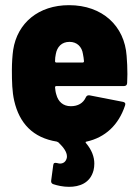

<svg xmlns="http://www.w3.org/2000/svg" viewBox="-20 -545 532 743"><path d="M470 -329C462 -444 377 -525 247 -525C129 -525 47 -456 31 -352C28 -331 26 -301 26 -275C26 -229 27 -190 35 -155C55 -68 107 -12 200 3C202 4 204 5 206 6C227 26 239 44 239 60C239 63 239 65 238 68C234 82 224 88 212 88C209 88 205 87 201 86C192 84 187 85 186 94L178 154C177 161 180 166 187 168C202 173 224 178 247 178C287 178 329 164 342 114C344 106 345 97 345 88C345 62 335 35 313 9C310 6 311 3 315 3C387 -13 439 -61 464 -137C467 -145 463 -150 455 -151L327 -176C320 -177 315 -175 312 -168C302 -146 282 -134 254 -134C224 -134 205 -152 198 -179C195 -188 194 -197 193 -207C193 -210 195 -212 198 -212H460C467 -212 472 -216 472 -224C472 -234 473 -245 473 -258C473 -281 472 -307 470 -329ZM249 -383C278 -383 297 -364 301 -336C303 -327 304 -318 305 -308C305 -305 303 -303 300 -303H198C195 -303 193 -305 193 -308C193 -318 194 -327 196 -336C201 -364 219 -383 249 -383Z"/></svg>

Font: Barlow Semi Condensed ExtraBold
Style: Regular
Weight: 800
Width: 4
Designer: Jeremy Tribby
Foundry: Tribby Type
Version: Version 1.422;hotconv 1.0.109;makeotfexe 2.5.65596